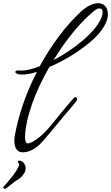

<svg xmlns="http://www.w3.org/2000/svg" viewBox="-126 -775 697 1205"><path d="M16 181Q-9 181 -22.5 161.5Q-36 142 -36 108Q-36 100 -35 90Q-34 80 -32 70Q-15 -22 19.5 -123Q54 -224 106 -324Q78 -315 54.5 -311Q31 -307 12 -307Q-10 -307 -20 -312.5Q-30 -318 -30 -323Q-30 -333 -10 -333Q-5 -333 0 -332.5Q5 -332 9 -332Q54 -332 123 -359Q181 -464 247 -551.5Q313 -639 384 -704Q413 -730 440.5 -742.5Q468 -755 490 -755Q516 -755 533.5 -737.5Q551 -720 551 -683Q551 -663 542 -640Q516 -575 440 -511Q421 -495 401 -480Q381 -465 361 -451Q319 -423 273.5 -398Q228 -373 184 -355Q116 -237 76 -125Q33 -2 31 85Q31 125 49 125Q55 125 62 122Q69 119 79 115Q109 97 131 78Q153 59 175 34Q183 25 195.5 10Q208 -5 223 -24Q241 -46 260.5 -70Q280 -94 297 -114Q317 -138 337 -160Q341 -165 346 -165Q358 -165 358 -152Q358 -145 352 -139Q341 -125 328.5 -110Q316 -95 305 -82Q299 -75 281.5 -54.5Q264 -34 241 -6Q220 19 197.5 46.5Q175 74 156 96Q137 118 125 130Q71 181 16 181ZM468 -709Q406 -660 338.5 -579Q271 -498 210 -398Q257 -422 305.5 -454.5Q354 -487 397 -524Q440 -561 471 -599.5Q502 -638 514 -674Q518 -686 518 -697Q518 -722 498 -722Q484 -722 468 -709ZM-97 410Q-101 410 -104 406Q-108 401 -103 396L-70 358Q-55 341 -39 319Q-23 297 -13 278Q-3 259 -8 251Q-14 243 -14 239Q-14 233 -6 233Q10 233 22.5 247.5Q35 262 35 282Q35 287 33 295.5Q31 304 27 310Q11 337 -9.5 349Q-30 361 -58 384Q-62 388 -73 396Q-84 404 -87 407Q-91 410 -97 410Z"/></svg>

Font: Birthstone Bounce Medium
Style: Regular
Weight: 500
Designer: Robert E. Leuschke
Foundry: Rob Leuschke
Version: Version 1.010; ttfautohint (v1.8.3)